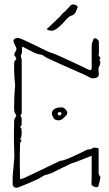

<svg xmlns="http://www.w3.org/2000/svg" viewBox="-20 -880 517 911"><path d="M61 11Q40 11 40 -8V-37Q40 -42 40.5 -49Q41 -56 43 -75.5Q45 -95 48 -134Q48 -152 47.5 -165.5Q47 -179 46.5 -195Q46 -211 46 -236.5Q46 -262 47 -303Q47 -309 48.5 -315Q50 -321 55 -325Q59 -331 55 -337Q50 -344 48.5 -350.5Q47 -357 47 -364Q47 -421 49.5 -447Q52 -473 52 -474Q52 -478 51 -485Q50 -492 48.5 -512.5Q47 -533 47 -578Q47 -589 53.5 -595Q60 -601 55 -608Q47 -617 47.5 -622Q48 -627 55 -638Q61 -646 55.5 -657Q50 -668 45.5 -678.5Q41 -689 48 -695Q56 -700 64 -700Q72 -700 94 -690Q116 -680 142.5 -667Q169 -654 191.5 -643Q214 -632 221 -630Q228 -629 252 -618.5Q276 -608 306.5 -594Q337 -580 363 -567.5Q389 -555 401 -549Q406 -546 410.5 -548Q415 -550 415 -556Q415 -559 415 -573.5Q415 -588 415 -606.5Q415 -625 415 -641Q415 -657 415 -663Q415 -672 418 -679.5Q421 -687 424 -695Q426 -698 430.5 -698.5Q435 -699 438 -696Q443 -693 446 -689.5Q449 -686 449 -681Q449 -649 449.5 -638Q450 -627 448 -621Q447 -617 450.5 -613Q454 -609 456 -605.5Q458 -602 451 -597Q456 -592 456 -583Q456 -575 451.5 -567Q447 -559 447 -550Q447 -544 448 -538Q449 -532 449 -526Q448 -513 431.5 -509.5Q415 -506 405 -513Q399 -517 377 -527Q355 -537 325.5 -550Q296 -563 266.5 -576Q237 -589 216 -599Q195 -609 190 -613Q183 -620 168 -622Q153 -624 129.5 -636.5Q106 -649 92 -656Q85 -660 84.5 -654Q84 -648 84 -631Q84 -626 80.5 -620.5Q77 -615 81 -604Q83 -601 83 -596Q83 -591 83 -586V-355Q83 -350 83 -344.5Q83 -339 78 -334Q75 -331 79 -327.5Q83 -324 83 -310Q83 -306 82.5 -301Q82 -296 83 -291Q84 -286 78.5 -282Q73 -278 80 -272Q82 -270 82.5 -259Q83 -248 82 -237Q81 -226 78 -224Q74 -220 78.5 -217.5Q83 -215 81 -211Q75 -203 75 -198Q75 -173 74.5 -163.5Q74 -154 74 -149.5Q74 -145 74 -136Q74 -127 74 -103.5Q74 -80 75 -33Q77 -28 84.5 -31.5Q92 -35 98 -37Q115 -45 142.5 -58Q170 -71 198 -84.5Q226 -98 245.5 -107.5Q265 -117 266 -117Q275 -117 292.5 -123.5Q310 -130 329.5 -139Q349 -148 365.5 -156Q382 -164 389 -168Q397 -172 405 -171.5Q413 -171 420 -178Q423 -180 429.5 -179.5Q436 -179 441 -178Q448 -178 448 -171Q448 -145 448 -133.5Q448 -122 448 -116Q448 -110 448 -98.5Q448 -87 448 -61Q448 -49 457 -40Q456 -35 453 -21.5Q450 -8 449 -5Q448 0 446.5 4Q445 8 437 8Q430 8 422 3.5Q414 -1 414 -6Q414 -12 414.5 -21.5Q415 -31 415 -58Q415 -85 415 -141Q377 -126 358 -118.5Q339 -111 331 -108.5Q323 -106 319 -104.5Q315 -103 307.5 -99.5Q300 -96 282 -87Q264 -78 227 -60Q214 -54 200.5 -51Q187 -48 175 -39Q170 -35 152.5 -27Q135 -19 114 -10Q93 -1 77.5 5Q62 11 61 11ZM258 -309Q240 -309 233 -321.5Q226 -334 226 -341Q226 -353 236.5 -361.5Q247 -370 266 -370Q276 -372 282.5 -368Q289 -364 295 -356Q303 -345 295 -333Q288 -326 278.5 -317.5Q269 -309 258 -309ZM261 -332Q268 -332 271 -339Q273 -341 271 -345Q267 -349 264 -348Q254 -348 254 -341Q254 -340 255.5 -336Q257 -332 261 -332ZM201 -741Q212 -751 222 -761Q232 -771 243 -781Q264 -799 276 -815Q284 -822 291 -828.5Q298 -835 305 -843Q309 -848 313.5 -853Q318 -858 325 -859Q327 -861 330 -858.5Q333 -856 335 -857Q338 -859 344 -853.5Q350 -848 348 -845Q344 -833 338.5 -821.5Q333 -810 317 -805Q311 -803 306 -799Q301 -795 296 -790Q289 -781 278.5 -770Q268 -759 251 -745Q233 -732 219.5 -734.5Q206 -737 201 -741Z"/></svg>

Font: Sankofa Display
Style: Regular
Weight: 400
Designer: Batsirai Madzonga
Foundry: Batsirai Madzonga
Version: Version 1.000; ttfautohint (v1.8.4.7-5d5b)